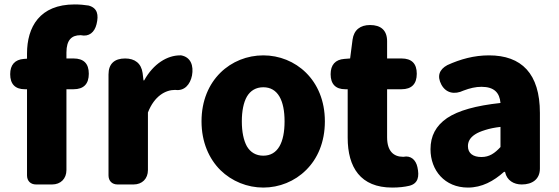

<svg xmlns="http://www.w3.org/2000/svg" viewBox="-20 -833 2523 867"><path d="M280 -215V-430H312C358 -430 381 -454 381 -500C381 -546 358 -569 312 -569H280V-596C280 -653 304 -674 343 -674C344 -674 344 -674 345 -674C382 -666 407 -687 416 -724C426 -765 421 -797 380 -808C361 -811 340 -813 317 -813C159 -813 102 -711 102 -591V-568L88 -567C47 -564 26 -540 26 -498C26 -454 48 -430 92 -430H102V-41C102 -16 118 0 143 0H191H215C254 0 280 -26 280 -65Z M470 -284V-41C470 -16 486 0 511 0H559H583C622 0 648 -26 648 -65V-325C677 -400 728 -427 770 -427C771 -427 772 -427 772 -427C813 -421 839 -452 847 -492C855 -536 842 -575 798 -583C796 -583 795 -583 793 -583C736 -583 673 -546 631 -470H628L624 -503C618 -547 589 -569 545 -569C497 -569 470 -545 470 -497Z M1362 -65C1414 -116 1447 -191 1447 -285C1447 -473 1313 -583 1169 -583C1024 -583 890 -473 890 -285C890 -191 924 -116 975 -65C1027 -14 1097 14 1169 14C1241 14 1311 -14 1362 -65ZM1095 -397C1111 -424 1136 -439 1169 -439C1235 -439 1265 -379 1265 -285C1265 -190 1235 -130 1169 -130C1136 -130 1111 -145 1095 -172C1080 -199 1072 -238 1072 -285C1072 -332 1080 -371 1095 -397Z M1728 -321V-430H1793C1839 -430 1862 -454 1862 -500C1862 -546 1839 -569 1793 -569H1728V-647C1728 -696 1700 -720 1651 -720C1607 -720 1578 -698 1572 -654L1561 -569L1535 -567C1494 -564 1473 -540 1473 -498C1473 -454 1495 -430 1539 -430H1550V-320V-211C1550 -77 1608 14 1751 14C1781 14 1807 11 1828 6C1869 -4 1874 -37 1865 -78C1858 -111 1835 -132 1802 -125C1801 -125 1801 -125 1800 -125C1758 -125 1728 -150 1728 -213Z M1999 -300C1948 -265 1924 -219 1924 -159C1924 -64 1988 14 2093 14C2156 14 2209 -15 2256 -57H2261V-55C2269 -19 2299 0 2336 0C2384 0 2418 -24 2418 -72V-161V-323C2418 -501 2335 -583 2188 -583C2121 -583 2059 -566 2000 -539C1963 -519 1953 -489 1973 -451C1994 -412 2033 -405 2073 -424C2102 -435 2128 -441 2154 -441C2212 -441 2236 -414 2240 -368C2129 -356 2050 -334 1999 -300ZM2171 -246C2190 -252 2213 -257 2240 -260V-169C2214 -141 2190 -124 2154 -124C2117 -124 2093 -140 2093 -173C2093 -193 2102 -211 2125 -226C2137 -234 2152 -240 2171 -246Z"/></svg>

Font: GenSenRounded2 TW H
Style: Regular
Weight: 900
Version: Version 2.100;PS 2.1;hotconv 16.6.51;makeotf.lib2.5.65220 DE